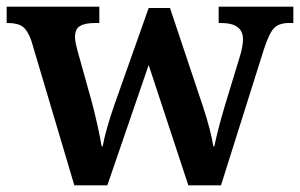

<svg xmlns="http://www.w3.org/2000/svg" viewBox="-22 -556 900 576"><path d="M72 -434Q61 -465 46 -476Q31 -487 1 -487H-2V-536H276V-487H263Q233 -487 218 -478Q203 -469 203 -445Q203 -436 205.5 -424.5Q208 -413 211 -402L251 -259Q261 -223 270 -182Q279 -141 283 -117H286Q295 -166 321 -241L424 -532H488L587 -236Q599 -200 607 -168.5Q615 -137 618 -117H621Q626 -141 633 -168.5Q640 -196 652 -237L698 -388Q702 -400 704.5 -414.5Q707 -429 707 -438Q707 -487 641 -487H634V-536H858V-487H845Q816 -487 801 -472.5Q786 -458 770 -409L641 0H543L424 -361L300 0H201Z"/></svg>

Font: Noto Serif Tibetan SemiBold
Style: Regular
Weight: 600
Designer: Monotype Design Team
Foundry: Monotype Imaging Inc.
Version: Version 2.103; ttfautohint (v1.8.4.7-5d5b)